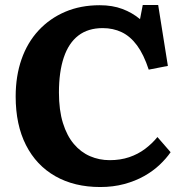

<svg xmlns="http://www.w3.org/2000/svg" viewBox="-20 -738 748 772"><path d="M383 14Q279 14 202.5 -29.5Q126 -73 84.5 -154.5Q43 -236 43 -350Q43 -432 66.5 -499.5Q90 -567 135 -615.5Q180 -664 242 -690.5Q304 -717 381 -717Q432 -717 472 -702Q512 -687 543 -661L554 -718H616L655 -473L578 -458Q558 -519 531 -555.5Q504 -592 469.5 -608.5Q435 -625 393 -625Q334 -625 295 -595Q256 -565 236.5 -507Q217 -449 217 -366Q217 -295 233 -243.5Q249 -192 277 -159Q305 -126 342 -110Q379 -94 421 -94Q464 -94 499.5 -106Q535 -118 563.5 -139.5Q592 -161 613 -187L666 -126Q648 -100 621.5 -75Q595 -50 559.5 -30Q524 -10 479.5 2Q435 14 383 14Z"/></svg>

Font: Literata 18pt
Style: Bold
Weight: 700
Designer: Latin by Veronika Burian and Jose Scaglione. Greek by Irene Vlachou. Cyrillic by Vera Evstafieva.
Foundry: TypeTogether
Version: Version 3.103;gftools[0.9.29]